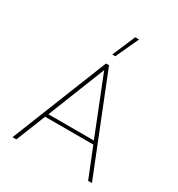

<svg xmlns="http://www.w3.org/2000/svg" viewBox="-214 -1075 1128 1214"><g transform="rotate(30 350.0 -467.5)"><path d="M416 -935H444L367 -768H345ZM640 0 361 -699H339L60 0H88L174 -215H526L612 0ZM350 -657 516 -239H184Z"/></g></svg>

Font: Prompt Thin
Style: Regular
Weight: 100
Designer: Katatrad Team
Foundry: CadsonDemak
Version: Version 1.030